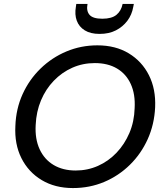

<svg xmlns="http://www.w3.org/2000/svg" viewBox="-20 -942 829 974"><path d="M350 12Q259 12 191.5 -28.5Q124 -69 88.5 -140Q53 -211 58 -303Q61 -390 94.5 -464Q128 -538 185.5 -594Q243 -650 317 -681Q391 -712 474 -712Q566 -712 633 -671.5Q700 -631 735.5 -560.5Q771 -490 767 -398Q763 -311 729.5 -236.5Q696 -162 639 -106Q582 -50 508.5 -19Q435 12 350 12ZM364 -77Q424 -77 477 -100.5Q530 -124 571 -167Q612 -210 636.5 -267.5Q661 -325 663 -393Q667 -464 643.5 -515.5Q620 -567 573.5 -594.5Q527 -622 461 -622Q400 -622 347 -598.5Q294 -575 253 -532.5Q212 -490 188 -433Q164 -376 161 -308Q157 -237 181 -185Q205 -133 252 -105Q299 -77 364 -77ZM485 -770Q439 -770 410 -788Q381 -806 369.5 -837Q358 -868 365 -908L367 -922H424Q417 -887 434 -867Q451 -847 499 -847Q547 -847 571 -867Q595 -887 602 -922H659L656 -907Q649 -867 626 -836.5Q603 -806 568 -788Q533 -770 485 -770Z"/></svg>

Font: DM Sans 28pt Medium
Style: Italic
Weight: 500
Italic angle: -10°
Version: Version 4.004;gftools[0.9.30]